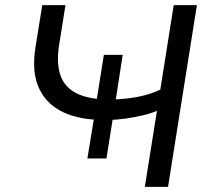

<svg xmlns="http://www.w3.org/2000/svg" viewBox="-20 -725 817 745"><path d="M542 0 589 -295Q566 -285 534.5 -277.5Q503 -270 467.5 -265Q432 -260 397 -259L419 -273L393 -110H319L346 -274L359 -260Q271 -264 212 -296.5Q153 -329 128 -390.5Q103 -452 118 -544L144 -705H234L209 -548Q199 -481 213.5 -436Q228 -391 268.5 -367.5Q309 -344 375 -340L354 -330L383 -512H456L428 -330L415 -339Q466 -340 513.5 -349Q561 -358 602 -377L654 -705H744L632 0Z"/></svg>

Font: Nunito Sans 10pt SemiExpanded
Style: Italic
Weight: 400
Width: 6
Italic angle: -9°
Designer: Vernon Adams
Foundry: Vernon Adams
Version: Version 3.101;gftools[0.9.27]